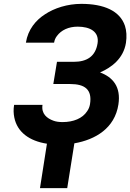

<svg xmlns="http://www.w3.org/2000/svg" viewBox="-20 -740 675 994"><path d="M53 -197C49 -173 50 -152 54 -132C69 -56 132 -10 223 4L187 234H328L365 2C474 -17 574 -76 593 -199C607 -290 565 -340 498 -365C558 -391 619 -437 632 -518C637 -551 635 -581 627 -606C601 -684 518 -720 401 -720C329 -720 261 -698 213 -666C166 -636 125 -588 114 -519H260C262 -532 267 -544 275 -554C297 -584 335 -602 382 -602C445 -602 495 -577 485 -515C474 -448 430 -420 362 -420H275L256 -305H343C419 -305 458 -277 446 -201C444 -188 439 -175 431 -164C407 -127 360 -108 304 -108C287 -108 270 -110 257 -115C223 -127 193 -151 200 -197Z"/></svg>

Font: Asimov Pro
Style: BdObl
Weight: 700
Designer: Google
Version: Version 2.000980; 2014